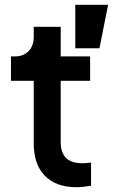

<svg xmlns="http://www.w3.org/2000/svg" viewBox="-20 -777 494 803"><path d="M294.9 -575.2V-756.8H432.1L396 -575.2ZM299.8 5.9Q214.4 5.9 167.7 -41.7Q121.1 -89.4 121.1 -176.8V-439H25.9V-541H41Q78.1 -541 99.6 -563Q121.1 -585 121.1 -623V-665H233.9V-541H356.9V-439H233.9V-182.1Q233.9 -94.2 324.2 -94.2Q340.8 -94.2 360.8 -97.2V0Q324.7 5.9 299.8 5.9Z"/></svg>

Font: Plus Jakarta Sans SemiBold
Style: Regular
Weight: 600
Designer: Gumpita Rahayu
Foundry: Tokotype
Version: Version 2.006